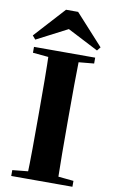

<svg xmlns="http://www.w3.org/2000/svg" viewBox="-106 -1041 648 1094"><g transform="rotate(10 218.5 -493.5)"><path d="M254 -987 415 -810 398 -789 173 -905H265L41 -789L23 -810L184 -987ZM41 0V-34L202 -50H233L395 -34V0ZM130 0Q133 -86 133.5 -174Q134 -262 134 -351V-395Q134 -484 133.5 -571.5Q133 -659 130 -747H307Q305 -661 304.5 -572.5Q304 -484 304 -395V-352Q304 -264 304.5 -176Q305 -88 307 0ZM41 -713V-747H395V-713L233 -698H202Z"/></g></svg>

Font: Noto Serif TC ExtraLight Black
Style: Regular
Weight: 900
Version: Version 2.003-H1;hotconv 1.1.1;makeotfexe 2.6.0